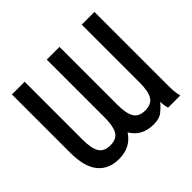

<svg xmlns="http://www.w3.org/2000/svg" viewBox="-168 -944 1168 1168"><g transform="rotate(-45 416.5 -359.5)"><path d="M771.5 -83Q771.5 -45.9 776.4 -22.9Q781.2 0 781.2 0H676.3Q676.3 0 672.1 -18.3Q668 -36.6 668 -58.6Q646.5 -33.2 619.4 -11.2Q592.3 10.7 544.4 10.7Q441.4 10.7 396 -67.9Q345.7 10.7 244.6 10.7Q157.7 10.7 109.6 -47.4Q61.5 -105.5 61.5 -228.5V-728.5H170.9V-228.5Q170.9 -156.2 191.7 -121.1Q212.4 -85.9 266.6 -85.9Q320.8 -85.9 341.1 -121.1Q361.3 -156.2 361.3 -228.5V-728.5H470.7V-228.5Q470.7 -156.2 491.5 -121.1Q512.2 -85.9 566.4 -85.9Q620.6 -85.9 641.4 -121.1Q662.1 -156.2 662.1 -228.5V-728.5H771.5Z"/></g></svg>

Font: Giphurs Medium
Style: Regular
Weight: 500
Version: Version 0.920; ttfautohint (v1.8.4.7-5d5b)